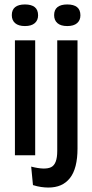

<svg xmlns="http://www.w3.org/2000/svg" viewBox="-20 -697 414 862"><path d="M47 0V-516H138V0ZM92 -580Q63 -580 48 -593Q33 -606 33 -629Q33 -653 48 -665Q63 -677 92 -677Q121 -677 136 -665Q151 -653 151 -628Q151 -606 136 -593Q121 -580 92 -580ZM197 145Q182 145 164.5 142.5Q147 140 128 134L120 51Q182 67 209.5 53.5Q237 40 237 -19V-516H328V-30Q328 14 319.5 47.5Q311 81 294 102.5Q277 124 253 134.5Q229 145 197 145ZM282 -580Q253 -580 238 -593Q223 -606 223 -629Q223 -653 238 -665Q253 -677 282 -677Q311 -677 326 -665Q341 -653 341 -628Q341 -606 326 -593Q311 -580 282 -580Z"/></svg>

Font: Bricolage Grotesque 96pt
Style: Regular
Weight: 400
Version: Version 1.001;gftools[0.9.33.dev8+g029e19f]